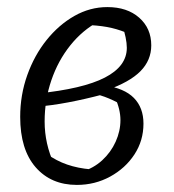

<svg xmlns="http://www.w3.org/2000/svg" viewBox="-20 -513 490 542"><path d="M197 9Q124 9 80.5 -41Q37 -91 37 -183Q37 -245 57 -301Q77 -357 111.5 -400Q146 -443 190 -468Q234 -493 283 -493Q339 -493 373 -463Q407 -433 407 -385Q407 -343 376.5 -312Q346 -281 280 -258L269 -246Q220 -233 172.5 -224Q125 -215 85 -212V-249Q214 -262 276 -294Q338 -326 338 -378Q338 -391 334.5 -408Q331 -425 326 -438L348 -416Q321 -428 295.5 -434Q270 -440 236 -442L258 -452Q213 -428 178.5 -385Q144 -342 125 -286.5Q106 -231 106 -170Q106 -107 133 -49L113 -78Q139 -59 169.5 -48.5Q200 -38 236 -35L210 -28Q244 -38 268.5 -60.5Q293 -83 306.5 -113Q320 -143 320 -174Q320 -204 305 -237L328 -214Q311 -225 287.5 -235Q264 -245 238 -250L275 -272Q331 -264 358 -236.5Q385 -209 385 -164Q385 -116 359.5 -77Q334 -38 291 -14.5Q248 9 197 9Z"/></svg>

Font: Piazzolla 24pt
Style: Italic
Weight: 400
Italic angle: -11.3°
Designer: Juan Pablo del Peral
Foundry: Huerta Tipografica
Version: Version 2.005